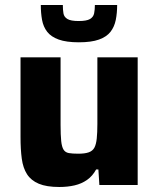

<svg xmlns="http://www.w3.org/2000/svg" viewBox="-20 -739 631 767"><path d="M217 8Q166 8 135 -5Q104 -18 88 -43Q72 -68 67 -105Q62 -142 62 -191V-510H222V-240Q222 -199 224.5 -175.5Q227 -152 234 -141Q241 -130 255 -127.5Q269 -125 293 -125Q319 -125 334.5 -130.5Q350 -136 357 -149Q364 -162 366.5 -185.5Q369 -209 369 -244V-510H530V0H377L373 -62H364Q350 -36 328 -20.5Q306 -5 278 1.5Q250 8 217 8ZM295 -570Q245 -570 214.5 -581Q184 -592 168.5 -612Q153 -632 148 -659.5Q143 -687 143 -719H231Q231 -700 233.5 -685.5Q236 -671 249.5 -663Q263 -655 294 -655Q326 -655 339.5 -663Q353 -671 356 -685.5Q359 -700 359 -719H448Q448 -687 442.5 -659.5Q437 -632 421.5 -612Q406 -592 375.5 -581Q345 -570 295 -570Z"/></svg>

Font: Saira Thin
Style: Bold
Weight: 700
Version: Version 1.101